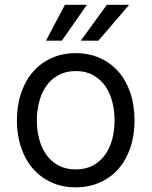

<svg xmlns="http://www.w3.org/2000/svg" viewBox="-20 -776 637 807"><path d="M298.3 11.4Q242.9 11.4 197.4 -8.9Q152 -29.1 119.5 -65.9Q87 -102.6 69.1 -154.7Q51.1 -206.7 51.1 -269.9Q51.1 -333.8 69.1 -386Q87 -438.2 119.5 -475.1Q152 -512.1 197.4 -532.3Q242.9 -552.6 298.3 -552.6Q353.7 -552.6 399.3 -532.3Q445 -512.1 477.5 -475.1Q509.9 -438.2 527.7 -386Q545.5 -333.8 545.5 -269.9Q545.5 -206.7 527.7 -154.7Q509.9 -102.6 477.5 -65.9Q445 -29.1 399.3 -8.9Q353.7 11.4 298.3 11.4ZM298.3 -63.9Q340.6 -63.9 371.3 -80.8Q402 -97.7 422.1 -125.9Q442.1 -154.1 451.9 -191.6Q461.6 -229 461.6 -269.9Q461.6 -311.1 451.9 -348.5Q442.1 -386 422.1 -414.6Q402 -443.2 371.3 -460.2Q340.6 -477.3 298.3 -477.3Q256.4 -477.3 225.5 -460.2Q194.6 -443.2 174.5 -414.6Q154.5 -386 144.7 -348.5Q134.9 -311.1 134.9 -269.9Q134.9 -229 144.7 -191.6Q154.5 -154.1 174.5 -125.9Q194.6 -97.7 225.5 -80.8Q256.4 -63.9 298.3 -63.9ZM429 -755.7H522.7L393.5 -605.1H319.6ZM252.8 -755.7H345.2L240.1 -605.1H173.3Z"/></svg>

Font: Interop
Style: Regular
Weight: 400
Designer: Rasmus Andersson, Google, Jang Haemin
Foundry: jhaemin
Version: Version 1.008